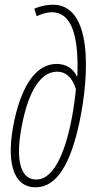

<svg xmlns="http://www.w3.org/2000/svg" viewBox="-20 -787 397 817"><path d="M132 10C223 10 281 -93 318 -267C361 -470 374 -767 205 -767C183 -767 153 -762 126 -750L136 -718C157 -728 181 -735 200 -735C271 -735 308 -666 310 -516C310 -503 310 -479 309 -462H307C291 -497 259 -515 221 -515C138 -515 76 -432 42 -279C4 -105 32 10 132 10ZM134 -23C63 -23 43 -116 77 -272C102 -390 149 -482 223 -482C259 -482 287 -459 303 -408C288 -253 240 -23 134 -23Z"/></svg>

Font: Noto Sans ExtraCondensed ExtraLight
Style: Italic
Weight: 200
Width: 2
Italic angle: -12°
Designer: Monotype Design Team
Foundry: Monotype Imaging Inc.
Version: Version 2.013